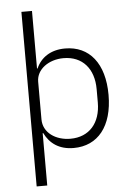

<svg xmlns="http://www.w3.org/2000/svg" viewBox="-62 -785 697 1030"><g transform="rotate(-5 287.0 -270.0)"><path d="M93 200H150V-82H153C181 -25 231 12 309 12C440 12 520 -87 520 -256C520 -425 440 -524 309 -524C231 -524 178 -487 153 -430H150V-740H93ZM296 -39C217 -39 150 -84 150 -156V-359C150 -426 217 -473 296 -473C398 -473 459 -402 459 -292V-220C459 -110 398 -39 296 -39Z"/></g></svg>

Font: IBM Plex Arabic Light
Style: Regular
Weight: 300
Designer: Mike Abbink, Paul van der Laan, Pieter van Rosmalen, Wael Morcos, Khajak Apelian
Foundry: Bold Monday
Version: Version 1.0